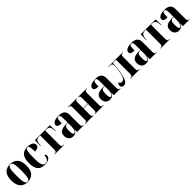

<svg xmlns="http://www.w3.org/2000/svg" viewBox="566 -2406 4274 4274"><g transform="rotate(-45 2702.5 -269.5)"><path d="M274 10C432 10 514 -82 514 -270C514 -458 425 -549 277 -549C119 -549 38 -458 38 -270C38 -82 127 10 274 10ZM276 0C217 0 197 -61 197 -270C197 -479 216 -539 275 -539C336 -539 355 -479 355 -270C355 -61 336 0 276 0Z M815 10C954 10 996 -54 996 -100C996 -125 984 -146 960 -151C949 -40 906 -2 850 -2C774 -2 747 -68 747 -267C747 -481 764 -539 814 -539C854 -539 868 -501 868 -356C978 -356 997 -405 997 -441C997 -501 944 -549 818 -549C683 -549 590 -483 590 -266C590 -58 680 10 815 10Z M1133 0H1429V-10H1415C1375 -10 1359 -26 1359 -78V-526H1384C1469 -526 1498 -495 1508 -392L1512 -352H1522L1515 -536H1046L1039 -352H1049L1053 -392C1063 -495 1092 -526 1177 -526H1203V-78C1203 -26 1186 -10 1144 -10H1133Z M1711 10C1770 10 1816 -13 1836 -83H1838V0H2049V-10H2046C2006 -10 1993 -25 1993 -81V-379C1993 -504 1928 -549 1798 -549C1693 -549 1607 -517 1607 -446C1607 -398 1649 -379 1734 -379C1734 -501 1747 -539 1788 -539C1824 -539 1837 -512 1837 -424V-299L1765 -296C1635 -291 1570 -243 1570 -144C1570 -43 1630 10 1711 10ZM1771 -23C1742 -23 1729 -51 1729 -150C1729 -245 1748 -283 1805 -287L1837 -289V-165C1837 -88 1810 -23 1771 -23Z M2088 0H2361V-10H2357C2326 -10 2311 -21 2311 -76V-270H2451V-76C2451 -21 2437 -10 2405 -10H2402V0H2676V-10H2666C2631 -10 2608 -25 2608 -76V-460C2608 -514 2631 -526 2666 -526H2676V-536H2402V-526H2405C2437 -526 2451 -514 2451 -461V-280H2311V-460C2311 -514 2325 -526 2357 -526H2361V-536H2088V-526H2099C2133 -526 2155 -514 2155 -461V-76C2155 -21 2134 -10 2099 -10H2088Z M2868 10C2927 10 2973 -13 2993 -83H2995V0H3206V-10H3203C3163 -10 3150 -25 3150 -81V-379C3150 -504 3085 -549 2955 -549C2850 -549 2764 -517 2764 -446C2764 -398 2806 -379 2891 -379C2891 -501 2904 -539 2945 -539C2981 -539 2994 -512 2994 -424V-299L2922 -296C2792 -291 2727 -243 2727 -144C2727 -43 2787 10 2868 10ZM2928 -23C2899 -23 2886 -51 2886 -150C2886 -245 2905 -283 2962 -287L2994 -289V-165C2994 -88 2967 -23 2928 -23Z M3308 7C3368 7 3405 -32 3436 -155C3461 -248 3482 -369 3488 -526H3588V-76C3588 -23 3566 -10 3529 -10H3521V0H3811V-10H3806C3766 -10 3744 -23 3744 -76V-461C3744 -513 3766 -526 3806 -526H3811V-536H3355V-526H3404C3446 -526 3472 -516 3472 -445C3472 -395 3455 -284 3442 -227C3419 -127 3390 -80 3333 -80C3303 -80 3284 -96 3280 -124C3257 -124 3232 -103 3232 -65C3232 -20 3261 7 3308 7Z M4002 10C4061 10 4107 -13 4127 -83H4129V0H4340V-10H4337C4297 -10 4284 -25 4284 -81V-379C4284 -504 4219 -549 4089 -549C3984 -549 3898 -517 3898 -446C3898 -398 3940 -379 4025 -379C4025 -501 4038 -539 4079 -539C4115 -539 4128 -512 4128 -424V-299L4056 -296C3926 -291 3861 -243 3861 -144C3861 -43 3921 10 4002 10ZM4062 -23C4033 -23 4020 -51 4020 -150C4020 -245 4039 -283 4096 -287L4128 -289V-165C4128 -88 4101 -23 4062 -23Z M4464 0H4760V-10H4746C4706 -10 4690 -26 4690 -78V-526H4715C4800 -526 4829 -495 4839 -392L4843 -352H4853L4846 -536H4377L4370 -352H4380L4384 -392C4394 -495 4423 -526 4508 -526H4534V-78C4534 -26 4517 -10 4475 -10H4464Z M5042 10C5101 10 5147 -13 5167 -83H5169V0H5380V-10H5377C5337 -10 5324 -25 5324 -81V-379C5324 -504 5259 -549 5129 -549C5024 -549 4938 -517 4938 -446C4938 -398 4980 -379 5065 -379C5065 -501 5078 -539 5119 -539C5155 -539 5168 -512 5168 -424V-299L5096 -296C4966 -291 4901 -243 4901 -144C4901 -43 4961 10 5042 10ZM5102 -23C5073 -23 5060 -51 5060 -150C5060 -245 5079 -283 5136 -287L5168 -289V-165C5168 -88 5141 -23 5102 -23Z"/></g></svg>

Font: Noto Serif Display Condensed ExtraBold
Style: Regular
Weight: 800
Width: 3
Designer: Monotype Design Team
Foundry: Monotype Imaging Inc.
Version: Version 2.009